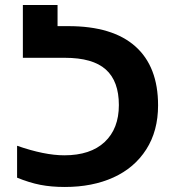

<svg xmlns="http://www.w3.org/2000/svg" viewBox="-20 -734 703 764"><path d="M48 -27V-154Q157 -116 236 -116Q340 -116 396.5 -169Q453 -222 453 -316Q453 -411 401 -457.5Q349 -504 238 -504H71V-714H209V-630H252Q428 -630 518.5 -549.5Q609 -469 609 -315Q609 -213 562 -139.5Q515 -66 431.5 -28Q348 10 238 10Q184 10 140.5 1.5Q97 -7 48 -27Z"/></svg>

Font: Noto Sans Georgian
Style: Regular
Weight: 600
Designer: Monotype Design team
Foundry: Monotype Imaging Inc.
Version: Version 1.000